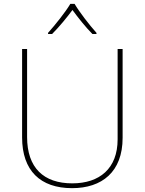

<svg xmlns="http://www.w3.org/2000/svg" viewBox="-20 -969 752 999"><path d="M368 -949H346C322 -908 267 -839 230 -798V-792H251C288 -829 329 -879 357 -917C385 -879 424 -829 461 -792H482V-798C445 -839 392 -908 368 -949ZM618 -252V-714H592V-244C592 -92 498 -15 356 -15C207 -15 121 -96 121 -256V-714H95V-254C95 -81 190 10 355 10C510 10 618 -74 618 -252Z"/></svg>

Font: Noto Sans Gujarati UI Thin
Style: Regular
Weight: 100
Designer: Jelle Bosma - Monotype Design Team, Universal Thirst
Foundry: Monotype Imaging Inc.
Version: Version 2.106